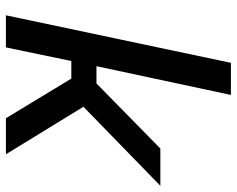

<svg xmlns="http://www.w3.org/2000/svg" viewBox="-94 -688 783 634"><g transform="rotate(90 297.0 -371.5)"><path d="M31 0 188 -743H294L199 -299H256L471 -510H594L333 -256L490 0H371L240 -216H182L137 0Z"/></g></svg>

Font: Saira Thin Medium
Style: Italic
Weight: 500
Italic angle: -12°
Version: Version 1.101